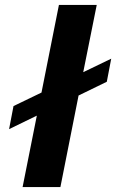

<svg xmlns="http://www.w3.org/2000/svg" viewBox="-20 -762 473 782"><path d="M433 -523 415 -429 300 -373 226 0H72L130 -291L17 -236L35 -330L149 -385L220 -742H374L319 -468Z"/></svg>

Font: Gontserrat SemiBold
Style: Italic
Weight: 600
Italic angle: -11.3°
Designer: Julieta Ulanovsky
Foundry: Julieta Ulanovsky
Version: Version 6.001